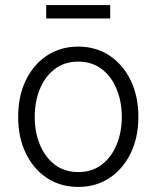

<svg xmlns="http://www.w3.org/2000/svg" viewBox="-20 -737 627 769"><path d="M293.5 11.7Q222.2 11.7 168 -24.2Q113.8 -60.1 83.3 -123.3Q52.7 -186.5 52.7 -268.6Q52.7 -352.1 83.3 -415.3Q113.8 -478.5 168 -514.4Q222.2 -550.3 293.5 -550.3Q364.3 -550.3 418.5 -514.4Q472.7 -478.5 503.4 -415.3Q534.2 -352.1 534.2 -268.6Q534.2 -186.5 503.4 -123.3Q472.7 -60.1 418.5 -24.2Q364.3 11.7 293.5 11.7ZM293.5 -47.9Q349.1 -47.9 387.9 -77.9Q426.8 -107.9 447.3 -158Q467.8 -208 467.8 -268.6Q467.8 -329.6 447.3 -379.9Q426.8 -430.2 387.7 -460.2Q348.6 -490.2 293.5 -490.2Q237.8 -490.2 199 -460.2Q160.2 -430.2 139.6 -380.1Q119.1 -330.1 119.1 -268.6Q119.1 -208 139.6 -158Q160.2 -107.9 199 -77.9Q237.8 -47.9 293.5 -47.9ZM421.4 -716.8V-663.1H165V-716.8Z"/></svg>

Font: Inter 16pt Light
Style: Regular
Weight: 300
Version: Version 4.001;git-66647c0bb